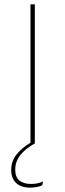

<svg xmlns="http://www.w3.org/2000/svg" viewBox="-20 -659 300 882"><path d="M140 0H120V-639H140ZM119 203Q77.5 203 54.5 182Q31.5 161 31.5 121.5V121Q31.5 81 56.5 50Q81.5 19 121 -4L140 -1V0Q99.5 21.5 74.8 51.8Q50 82 50 119.5V120.5Q50 155.5 69.8 170.8Q89.5 186 122.5 186Q137 186 150.5 183.5Q164 181 178 174.5L174 192Q165 197 149.2 200Q133.5 203 119 203Z"/></svg>

Font: Anek Latin Expanded Thin
Style: Regular
Weight: 250
Width: 7
Designer: Yesha Goshar
Foundry: Ek Type
Version: Version 1.003